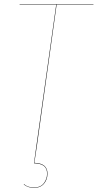

<svg xmlns="http://www.w3.org/2000/svg" viewBox="-20 -700 469 922"><path d="M74.2 -680.2H429.2L428.2 -678.2H252L157.2 0L145 82Q208 83.5 208 133.8Q208 162.1 191.2 182.1Q174.3 202.1 143.1 202.1Q114.3 202.1 94.2 186L95.2 184.1Q112.8 200.2 143.1 200.2Q174.8 200.2 190.4 179.9Q206.1 159.7 206.1 133.8Q206.1 108.9 190.7 96.9Q175.3 85 143.1 84L154.8 0L250 -678.2H74.2Z"/></svg>

Font: Fira Sans Compressed Two
Style: Italic
Weight: 100
Width: 3
Italic angle: -8°
Designer: Carrois Corporate & Edenspiekermann AG
Foundry: Carrois Corporate GbR & Edenspiekermann AG
Version: Version 4.203;PS 004.203;hotconv 1.0.88;makeotf.lib2.5.64775